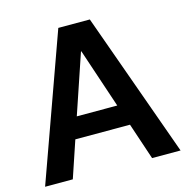

<svg xmlns="http://www.w3.org/2000/svg" viewBox="-107 -830 906 931"><g transform="rotate(-15 346.0 -364.0)"><path d="M145 0H5.9L267.1 -727.5H425.3L686 0H543L481.4 -184.1H207ZM242.7 -290H445.8L345.7 -588.9H343.8Z"/></g></svg>

Font: Inter Display Semi Bold
Style: Regular
Weight: 600
Designer: Rasmus Andersson
Foundry: rsms
Version: Version 4.000;git-37864ae